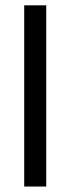

<svg xmlns="http://www.w3.org/2000/svg" viewBox="-20 -682 258 702"><path d="M68.5 0V-662.5H149V0Z"/></svg>

Font: Anek Gurmukhi
Style: Regular
Weight: 400
Designer: Sarang Kulkarni (Gurmukhi), Yesha Goshar (Latin)
Foundry: Ek Type
Version: Version 1.003